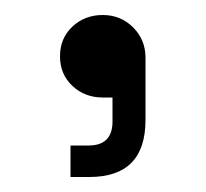

<svg xmlns="http://www.w3.org/2000/svg" viewBox="-20 -120 274 256"><path d="M74 116V74H98Q130 74 130 42V10H117Q93 10 76.5 -5.5Q60 -21 60 -45Q60 -69 76.5 -84.5Q93 -100 117 -100Q141 -100 157.5 -83.5Q174 -67 174 -43V40Q174 116 99 116Z"/></svg>

Font: Space Grotesk Light Light
Style: Regular
Weight: 300
Version: Version 2.000